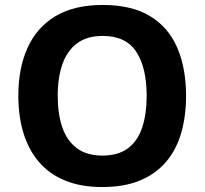

<svg xmlns="http://www.w3.org/2000/svg" viewBox="-20 -745 826 775"><path d="M731 -358Q731 -276 711.5 -208.5Q692 -141 650.5 -92Q609 -43 545 -16.5Q481 10 393 10Q306 10 242 -16.5Q178 -43 136.5 -92Q95 -141 74.5 -208.5Q54 -276 54 -359Q54 -469 91 -551.5Q128 -634 203.5 -679.5Q279 -725 395 -725Q511 -725 585.5 -680Q660 -635 695.5 -552.5Q731 -470 731 -358ZM213 -358Q213 -285 231.5 -231Q250 -177 290 -147Q330 -117 393 -117Q457 -117 496.5 -146.5Q536 -176 554 -230.5Q572 -285 572 -358Q572 -472 530 -536Q488 -600 395 -600Q331 -600 291 -570Q251 -540 232 -486Q213 -432 213 -358Z"/></svg>

Font: Noto Sans Hebrew Thin
Style: Bold
Weight: 700
Version: Version 3.001